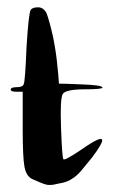

<svg xmlns="http://www.w3.org/2000/svg" viewBox="-20 -617 313 533"><path d="M65.4 -589.8Q70.3 -596.7 85.9 -596.7Q100.6 -596.7 109.4 -580.1Q118.2 -555.7 127.9 -511.7Q136.7 -466.8 139.6 -430.7Q141.6 -416 143.6 -384.8Q159.2 -384.8 205.1 -382.8Q259.8 -380.9 263.7 -375Q264.6 -375 264.6 -374Q264.6 -369.1 216.8 -369.1Q163.1 -369.1 154.3 -356.4Q146.5 -342.8 149.4 -264.6Q152.3 -177.7 156.2 -174.8Q160.2 -170.9 205.1 -201.2Q263.7 -242.2 263.7 -227.5Q264.6 -218.8 236.3 -180.7Q219.7 -160.2 209 -147.5Q198.2 -133.8 186.5 -125Q175.8 -117.2 166 -113.3Q156.2 -109.4 142.6 -107.4Q127.9 -103.5 118.2 -103.5Q112.3 -103.5 108.4 -104.5Q96.7 -107.4 69.3 -120.1Q52.7 -127.9 47.9 -154.3Q43 -180.7 43 -258.8Q43 -293 43 -362.3Q39.1 -362.3 26.4 -362.3Q9.8 -362.3 9.8 -368.2Q9.8 -375 26.4 -375Q43.9 -375 45.9 -383.8Q49.8 -390.6 53.7 -487.3Q59.6 -582 65.4 -589.8Z"/></svg>

Font: CillaFHscript
Style: Medium
Weight: 400
Designer: Cecilia Bingert
Version: Version 001.000